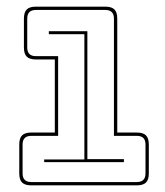

<svg xmlns="http://www.w3.org/2000/svg" viewBox="-20 -750 497 578"><path d="M74 -192Q55 -192 46.5 -200.5Q38 -209 38 -228V-315Q38 -334 46.5 -342.5Q55 -351 74 -351H145V-571H88Q69 -571 60.5 -579.5Q52 -588 52 -607V-694Q52 -713 60.5 -721.5Q69 -730 88 -730H297Q316 -730 324.5 -721.5Q333 -713 333 -694V-351H392Q411 -351 419.5 -342.5Q428 -334 428 -315V-228Q428 -209 419.5 -200.5Q411 -192 392 -192ZM392 -202Q405 -202 411.5 -208.5Q418 -215 418 -228V-315Q418 -328 411.5 -334.5Q405 -341 392 -341H323V-694Q323 -707 316.5 -713.5Q310 -720 297 -720H88Q75 -720 68.5 -713.5Q62 -707 62 -694V-607Q62 -594 68.5 -587.5Q75 -581 88 -581H155V-341H74Q61 -341 54.5 -334.5Q48 -328 48 -315V-228Q48 -215 54.5 -208.5Q61 -202 74 -202ZM353 -262H113V-270H234V-647H127V-656H243V-271H353Z"/></svg>

Font: Bungee Outline
Style: Regular
Weight: 400
Designer: David Jonathan Ross
Foundry: David Jonathan Ross
Version: Version 1.000;PS 1.0;hotconv 1.0.72;makeotf.lib2.5.5900